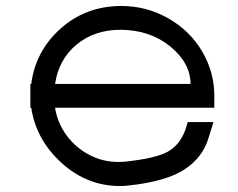

<svg xmlns="http://www.w3.org/2000/svg" viewBox="-20 -603 799 645"><path d="M165 -321H620Q620 -391 552.5 -446.5Q485 -502 386 -503Q297 -503 237 -453Q177 -403 165 -321ZM85 -241H82V-281V-321H85Q99 -431 183 -506.5Q267 -582 386 -583Q473 -583 546 -541Q619 -499 659.5 -429.5Q700 -360 700 -281V-241H660H165Q173 -190 203.5 -148.5Q234 -107 279.5 -83Q325 -59 376 -59Q388 -59 400 -60H401Q503 -71 543 -93Q583 -115 602 -165L611 -193H697L681 -141Q661 -73 598.5 -33Q536 7 413 20Q399 22 384 22Q272 22 186.5 -56Q101 -134 85 -241Z"/></svg>

Font: Nordica Advanced
Style: RegularExtended
Weight: 300
Version: Version 1.07